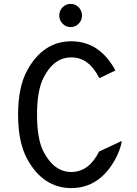

<svg xmlns="http://www.w3.org/2000/svg" viewBox="-20 -960 707 990"><path d="M608.4 -231.4Q599.1 -184.6 575.2 -140.6Q493.2 9.8 347.7 9.8Q202.1 9.8 120.1 -140.6Q73.2 -226.6 73.2 -368.7Q73.2 -510.7 120.1 -596.7Q202.1 -747.1 347.7 -747.1Q493.7 -747.1 575.2 -596.7L496.1 -558.6H491.2Q438.5 -664.1 347.7 -664.1Q257.3 -664.1 204.1 -558.6Q170.9 -492.7 170.9 -368.7Q170.9 -243.2 204.1 -178.7Q258.3 -73.2 347.7 -73.2Q438 -73.2 491.2 -178.7L603.5 -231.4ZM302.7 -837.9Q285.6 -855.5 285.6 -880.1Q285.6 -904.8 302.7 -922.4Q319.8 -939.9 344.2 -939.9Q368.7 -939.9 385.7 -922.4Q402.8 -904.8 402.8 -880.1Q402.8 -855.5 385.7 -837.9Q368.7 -820.3 344.2 -820.3Q319.8 -820.3 302.7 -837.9Z"/></svg>

Font: Nova Oval
Style: Book
Weight: 400
Version: Version 2.000